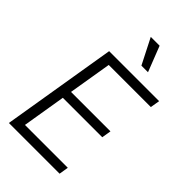

<svg xmlns="http://www.w3.org/2000/svg" viewBox="-284 -1056 1148 1148"><g transform="rotate(45 289.5 -482.0)"><path d="M35.6 0 155.8 -727.5H578.6L568.4 -667.5H212.4L167 -394H500.5L490.7 -334.5H157.2L111.8 -59.6H474.1L464.4 0ZM353.5 -802.7 271.5 -963.9H346.2L409.2 -802.7Z"/></g></svg>

Font: Inter Tight Light
Style: Italic
Weight: 300
Italic angle: -9.39999°
Designer: Rasmus Andersson
Foundry: rsms
Version: Version 3.004